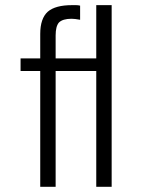

<svg xmlns="http://www.w3.org/2000/svg" viewBox="-20 -722 571 743"><path d="M135.7 1H195.3V-447.3H352.5V1H412.1V-702.1H352.5V-496.1H195.3V-585Q195.3 -620.1 208 -634.8Q222.7 -649.4 256.8 -649.4L271.5 -648.4L290 -645.5V-700.2Q282.2 -702.1 274.4 -702.1Q268.6 -702.1 258.8 -702.1Q194.3 -702.1 165 -676.8Q135.7 -650.4 135.7 -590.8V-496.1H59.6V-447.3H135.7Z"/></svg>

Font: Dotum
Style: Regular
Weight: 400
Version: Version 2.21